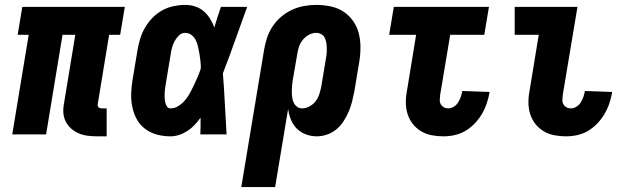

<svg xmlns="http://www.w3.org/2000/svg" viewBox="-20 -548 2540 783"><path d="M415 8H376Q356 8 337 5.5Q318 3 301.5 -4Q285 -11 271 -23Q257 -35 248.5 -51.5Q240 -68 238.5 -87Q237 -106 241 -126L287 -406H235L168 0H30L97 -406H52L71 -520H489L470 -406H425L379 -126Q378 -122 378.5 -118Q379 -114 381.5 -111Q384 -108 387.5 -107Q391 -106 395 -106H415Z M676 8Q647 8 620.5 1Q594 -6 572.5 -22Q551 -38 538 -61.5Q525 -85 519.5 -112Q514 -139 515 -167.5Q516 -196 521 -225L541 -345Q545 -368 552 -391Q559 -414 571.5 -435.5Q584 -457 602 -475.5Q620 -494 642 -506Q664 -518 688 -523Q712 -528 735 -528Q757 -528 776.5 -521.5Q796 -515 811 -502Q826 -489 836.5 -472Q847 -455 854 -436Q860 -457 867 -478Q874 -499 881 -520H988Q963 -452 939 -384Q915 -316 889 -249Q894 -187 897 -124.5Q900 -62 904 0H797Q798 -17 798 -34Q798 -51 798 -68Q787 -53 774 -39Q761 -25 745 -14.5Q729 -4 711 2Q693 8 676 8ZM676 -106Q693 -106 709 -116.5Q725 -127 736.5 -141.5Q748 -156 756.5 -172Q765 -188 772.5 -204Q780 -220 787 -236.5Q794 -253 799 -269Q799 -284 797.5 -298.5Q796 -313 793.5 -327.5Q791 -342 788 -356Q785 -370 779 -383Q773 -396 761.5 -405Q750 -414 735 -414Q721 -414 710 -403.5Q699 -393 692 -380Q685 -367 681.5 -353.5Q678 -340 676 -326L656 -206Q654 -196 653 -186.5Q652 -177 651.5 -167.5Q651 -158 651.5 -148.5Q652 -139 654 -130Q656 -121 661 -113.5Q666 -106 676 -106Z M1102 215H964L1057 -345Q1061 -369 1069 -393.5Q1077 -418 1091.5 -440Q1106 -462 1126.5 -479.5Q1147 -497 1171 -508Q1195 -519 1220 -523.5Q1245 -528 1269 -528Q1299 -528 1328 -522Q1357 -516 1380 -501Q1403 -486 1419.5 -463Q1436 -440 1443 -412.5Q1450 -385 1450 -355Q1450 -325 1445 -295L1425 -175Q1421 -155 1416 -134.5Q1411 -114 1402.5 -94Q1394 -74 1382 -55Q1370 -36 1353 -21.5Q1336 -7 1314.5 0.5Q1293 8 1272 8Q1249 8 1227.5 0Q1206 -8 1190.5 -23.5Q1175 -39 1166.5 -60Q1158 -81 1155 -104ZM1212 -106Q1227 -106 1242 -114Q1257 -122 1267 -135Q1277 -148 1282 -163.5Q1287 -179 1290 -194L1310 -314Q1312 -325 1312.5 -335.5Q1313 -346 1312.5 -356.5Q1312 -367 1310 -377Q1308 -387 1303.5 -395.5Q1299 -404 1289.5 -409Q1280 -414 1269 -414Q1254 -414 1239.5 -406Q1225 -398 1214.5 -385Q1204 -372 1199 -356.5Q1194 -341 1192 -326L1174 -222Q1172 -210 1171 -198.5Q1170 -187 1170 -175Q1170 -163 1171.5 -151.5Q1173 -140 1177.5 -130Q1182 -120 1191 -113Q1200 -106 1212 -106Z M1788 8Q1764 8 1740.5 3.5Q1717 -1 1697 -13Q1677 -25 1663 -43Q1649 -61 1642 -83.5Q1635 -106 1635 -130.5Q1635 -155 1640 -180L1677 -406H1567L1586 -520H1974L1955 -406H1816L1775 -161Q1774 -151 1773.5 -141Q1773 -131 1777.5 -123Q1782 -115 1790 -110.5Q1798 -106 1808 -106Q1820 -106 1831 -113Q1842 -120 1848.5 -130.5Q1855 -141 1859 -152.5Q1863 -164 1865 -175V-177L1976 -173V-169Q1972 -147 1964.5 -125Q1957 -103 1944.5 -82Q1932 -61 1915 -43.5Q1898 -26 1877.5 -14Q1857 -2 1834 3Q1811 8 1788 8Z M2288 8Q2264 8 2240.5 3.5Q2217 -1 2197 -13Q2177 -25 2163 -43Q2149 -61 2142 -83.5Q2135 -106 2135 -130.5Q2135 -155 2140 -180L2177 -406H2079V-520H2335L2275 -161Q2274 -151 2273.5 -141Q2273 -131 2277.5 -123Q2282 -115 2290 -110.5Q2298 -106 2308 -106Q2320 -106 2331 -113Q2342 -120 2348.5 -130.5Q2355 -141 2359 -152.5Q2363 -164 2365 -175V-177L2476 -173V-169Q2472 -147 2464.5 -125Q2457 -103 2444.5 -82Q2432 -61 2415 -43.5Q2398 -26 2377.5 -14Q2357 -2 2334 3Q2311 8 2288 8Z"/></svg>

Font: Iosevka Term Curly Heavy
Style: Italic
Weight: 900
Italic angle: -9°
Designer: Belleve Invis
Foundry: Belleve Invis
Version: Version 32.3.0